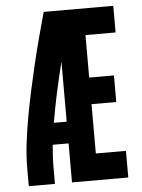

<svg xmlns="http://www.w3.org/2000/svg" viewBox="-53 -777 605 819"><g transform="rotate(-5 250.0 -367.5)"><path d="M37 0V-74Q37 -130 44 -186Q51 -242 61 -297Q71 -352 83 -407Q95 -462 108 -517Q121 -572 135.5 -626.5Q150 -681 165 -735H463V-621H334V-439H440V-325H334V-114H463V0H222V-167H154Q152 -143 150.5 -120Q149 -97 149 -74V0ZM167 -260H222V-517Q206 -453 192 -389Q178 -325 167 -260Z"/></g></svg>

Font: Iosevka Term Curly Heavy
Style: Regular
Weight: 900
Designer: Belleve Invis
Foundry: Belleve Invis
Version: Version 32.3.0